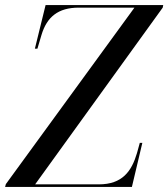

<svg xmlns="http://www.w3.org/2000/svg" viewBox="-46 -734 661 754"><path d="M-26 0H472L513 -173H503L492 -133C471 -62 435 -10 342 -10H92L593 -704L595 -714H133L91 -543H101L117 -597C138 -667 182 -704 263 -704H482L-23 -11Z"/></svg>

Font: Noto Serif Display SemiCondensed
Style: Italic
Weight: 400
Width: 4
Italic angle: -12°
Designer: Monotype Design Team
Foundry: Monotype Imaging Inc.
Version: Version 2.009